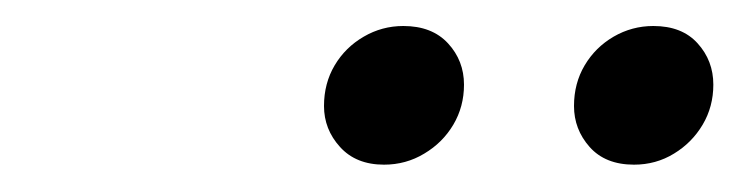

<svg xmlns="http://www.w3.org/2000/svg" viewBox="-20 -708 555 144"><path d="M268 -584.5Q247 -584.5 235 -597.8Q223 -611 223 -628.5Q223 -645.5 231 -659Q239 -672.5 252.8 -680.5Q266.5 -688.5 282.5 -688.5Q304 -688.5 316 -675.5Q328 -662.5 328 -644.5Q328 -628 320 -614.5Q312 -601 298.2 -592.8Q284.5 -584.5 268 -584.5ZM455.5 -584.5Q434 -584.5 422.2 -597.8Q410.5 -611 410.5 -628.5Q410.5 -645.5 418.5 -659Q426.5 -672.5 440.2 -680.5Q454 -688.5 470 -688.5Q491.5 -688.5 503.2 -675.5Q515 -662.5 515 -644.5Q515 -628 507 -614.5Q499 -601 485.5 -592.8Q472 -584.5 455.5 -584.5Z"/></svg>

Font: Newsreader 60pt
Style: Italic
Weight: 400
Italic angle: -17°
Designer: Hugues Gentile
Foundry: Production Type
Version: Version 1.003